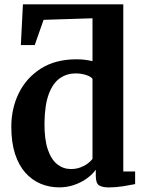

<svg xmlns="http://www.w3.org/2000/svg" viewBox="-20 -839 657 871"><path d="M248.9 11Q204.5 11 165.2 -5.1Q125.9 -21.3 95.7 -54.7Q65.5 -88.2 48.4 -140.3Q31.3 -192.4 31.3 -264.4Q31.3 -346.6 65.1 -416Q98.9 -485.4 165.1 -527.7Q231.3 -570 327.7 -570Q347.3 -570 365.7 -567.7Q384 -565.3 399.6 -561.7V-756.1L177.7 -749L137.6 -634.7H74.6L84 -819.4H539.3V-61.2H593V-3.8Q571.3 0.7 538.1 6Q504.9 11.2 473.8 11.2Q444.3 11.2 429.4 1.8Q414.6 -7.6 414.6 -41V-69Q398.2 -46.6 372.4 -28.4Q346.7 -10.3 314.9 0.4Q283.1 11 248.9 11ZM301.3 -72.2Q324.7 -72.2 344 -79.2Q363.2 -86.2 377.4 -96.9Q391.5 -107.5 399.6 -118V-481.6Q392.7 -491.4 370.6 -498.7Q348.6 -506 322.5 -506Q283.7 -506 252.1 -484.4Q220.4 -462.7 201.6 -413.2Q182.8 -363.7 181.8 -280.6Q181.1 -206.5 197 -160.5Q212.9 -114.4 240.2 -93.3Q267.5 -72.2 301.3 -72.2Z"/></svg>

Font: Merriweather Light
Style: Regular
Weight: 300
Designer: Eben Sorkin
Foundry: Eben Sorkin
Version: Version 2.100